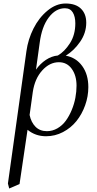

<svg xmlns="http://www.w3.org/2000/svg" viewBox="-20 -766 548 1089"><path d="M24.9 274.9 129.9 -476.1Q139.2 -543 169.9 -604.2Q200.7 -665.5 249.5 -705.8Q298.3 -746.1 352.1 -746.1Q409.2 -746.1 439.2 -716.8Q469.2 -687.5 469.2 -637.2Q469.2 -579.1 434.3 -528.8Q399.4 -478.5 353 -450.2Q411.6 -439.5 446.3 -391.6Q481 -343.8 481 -272Q481 -219.2 462.9 -168.7Q444.8 -118.2 413.6 -79.3Q382.3 -40.5 337.2 -16.8Q292 6.8 241.2 6.8Q181.2 6.8 136.2 -29.8L90.8 277.8L32.2 303.2ZM147.9 -113.8Q156.7 -71.8 181.6 -46.9Q206.5 -22 246.1 -22Q277.8 -22 305.9 -38.3Q334 -54.7 353.3 -81.3Q372.6 -107.9 386.7 -141.8Q400.9 -175.8 407.5 -211.2Q414.1 -246.6 414.1 -279.8Q414.1 -337.9 387 -375.5Q359.9 -413.1 314 -413.1Q261.7 -413.1 219.5 -366.5Q177.2 -319.8 166 -244.1ZM184.1 -371.1Q208 -404.8 240.2 -426.3Q272.5 -447.8 308.1 -451.2Q346.2 -473.1 376.7 -520.8Q407.2 -568.4 407.2 -633.8Q407.2 -671.9 392.8 -695.6Q378.4 -719.2 348.1 -719.2Q295.9 -719.2 256.3 -666.7Q216.8 -614.3 205.1 -522.9Z"/></svg>

Font: Dihjauti S
Style: Italic
Weight: 400
Italic angle: -9°
Designer: T. Christopher White
Version: Version 3.0.0